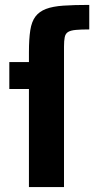

<svg xmlns="http://www.w3.org/2000/svg" viewBox="-20 -763 390 783"><path d="M98 0V-400H18V-510H98V-550Q98 -604 103.5 -639.5Q109 -675 124.5 -695.5Q140 -716 167.5 -726.5Q195 -737 238.5 -740Q282 -743 344 -743V-643Q310 -643 289 -641Q268 -639 257.5 -632.5Q247 -626 244 -611.5Q241 -597 241 -573V0Z"/></svg>

Font: Saira SemiCondensed
Style: Bold
Weight: 700
Width: 4
Designer: Hector Gatti with collaboration of the Omnibus-Type team
Foundry: Omnibus-Type
Version: Version 1.101